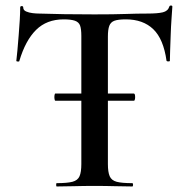

<svg xmlns="http://www.w3.org/2000/svg" viewBox="-20 -674 672 694"><path d="M180 -310Q178 -310 177 -316.5Q176 -323 177 -329.5Q178 -336 180 -336H463Q467 -336 468 -329.5Q469 -323 468 -316.5Q467 -310 464 -310ZM210 -604Q149 -604 110.5 -566Q72 -528 50 -454Q50 -451 44.5 -451.5Q39 -452 39 -454Q41 -468 43 -492.5Q45 -517 47.5 -546.5Q50 -576 51.5 -602.5Q53 -629 53 -647Q53 -652 58.5 -652Q64 -652 64 -647Q64 -637 74.5 -632.5Q85 -628 98 -626.5Q111 -625 120 -625Q206 -622 321 -622Q392 -622 433.5 -623.5Q475 -625 514 -625Q550 -625 568.5 -629.5Q587 -634 592 -650Q593 -654 598 -654Q603 -654 603 -650Q602 -634 600 -606.5Q598 -579 597 -548.5Q596 -518 595 -492.5Q594 -467 594 -454Q594 -452 588.5 -452Q583 -452 582 -454Q571 -533 534 -568.5Q497 -604 435 -604Q407 -604 393.5 -599Q380 -594 375 -580.5Q370 -567 370 -542V-81Q370 -52 376.5 -37Q383 -22 401.5 -17Q420 -12 458 -12Q461 -12 461 -6Q461 0 458 0Q431 0 396.5 -1Q362 -2 321 -2Q282 -2 248 -1Q214 0 185 0Q183 0 183 -6Q183 -12 185 -12Q223 -12 242 -17Q261 -22 267.5 -37Q274 -52 274 -81V-544Q274 -569 269.5 -581.5Q265 -594 251 -599Q237 -604 210 -604Z"/></svg>

Font: Cormorant Light SemiBold
Style: Regular
Weight: 600
Version: Version 4.000